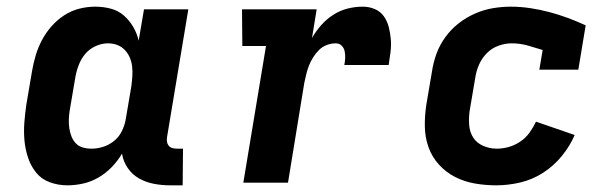

<svg xmlns="http://www.w3.org/2000/svg" viewBox="-20 -548 1840 576"><path d="M182 8Q155 8 130 -1Q105 -10 89 -29.5Q73 -49 64.5 -74Q56 -99 53.5 -125.5Q51 -152 53 -179.5Q55 -207 59 -234L76 -334Q80 -358 87 -381.5Q94 -405 105.5 -427Q117 -449 134 -468.5Q151 -488 172.5 -502Q194 -516 218 -522Q242 -528 266 -528Q290 -528 312.5 -522Q335 -516 351.5 -501.5Q368 -487 379.5 -467.5Q391 -448 396 -426L412 -520H545L481 -136Q480 -129 481 -122.5Q482 -116 486 -111Q490 -106 496.5 -104Q503 -102 510 -102H529L528 8H491Q466 8 442 3.5Q418 -1 397.5 -12.5Q377 -24 363.5 -43.5Q350 -63 346 -87Q333 -65 315 -46.5Q297 -28 275.5 -15.5Q254 -3 230 2.5Q206 8 182 8ZM255 -102Q272 -102 289.5 -107.5Q307 -113 322 -125Q337 -137 345.5 -154.5Q354 -172 357 -189L374 -289Q376 -304 377 -318.5Q378 -333 376.5 -347.5Q375 -362 369.5 -375Q364 -388 354.5 -398Q345 -408 332 -413Q319 -418 304 -418Q285 -418 266.5 -409.5Q248 -401 235.5 -386Q223 -371 216 -352.5Q209 -334 206 -316L189 -216Q187 -203 186.5 -189.5Q186 -176 188 -163Q190 -150 194.5 -138.5Q199 -127 207.5 -118Q216 -109 228.5 -105.5Q241 -102 255 -102Z M710 0 778 -410H707L706 -520H930L916 -434Q928 -455 944 -473Q960 -491 980.5 -504Q1001 -517 1023.5 -522.5Q1046 -528 1068 -528Q1088 -528 1105 -520.5Q1122 -513 1132 -498.5Q1142 -484 1146.5 -466Q1151 -448 1152.5 -429.5Q1154 -411 1151.5 -391.5Q1149 -372 1146 -353H1013Q1015 -363 1015.5 -373.5Q1016 -384 1014 -394Q1012 -404 1005 -411Q998 -418 987 -418Q974 -418 960.5 -413Q947 -408 937 -398Q927 -388 919.5 -376Q912 -364 907 -351.5Q902 -339 899 -326Q896 -313 893 -300L844 0Z M1469 8Q1436 8 1404.5 2.5Q1373 -3 1345.5 -17Q1318 -31 1297 -54Q1276 -77 1265.5 -106.5Q1255 -136 1254.5 -168.5Q1254 -201 1259 -234L1276 -334Q1280 -361 1289.5 -387Q1299 -413 1316 -436.5Q1333 -460 1356 -478Q1379 -496 1405.5 -507.5Q1432 -519 1459 -523.5Q1486 -528 1512 -528Q1542 -528 1571.5 -523.5Q1601 -519 1629 -511.5Q1657 -504 1684 -494Q1711 -484 1737 -472L1715 -339H1598L1608 -398Q1586 -405 1563 -411.5Q1540 -418 1515 -418Q1496 -418 1476 -411Q1456 -404 1441 -389Q1426 -374 1417.5 -355Q1409 -336 1406 -316L1389 -216Q1386 -195 1387.5 -173.5Q1389 -152 1399.5 -135.5Q1410 -119 1429.5 -110.5Q1449 -102 1470 -102Q1488 -102 1506 -107Q1524 -112 1540.5 -123Q1557 -134 1568.5 -150Q1580 -166 1588 -183L1704 -143Q1690 -110 1665.5 -80Q1641 -50 1609 -29.5Q1577 -9 1540.5 -0.5Q1504 8 1469 8Z"/></svg>

Font: Iosevka Etoile Extrabold
Style: Italic
Weight: 800
Italic angle: -9°
Designer: Belleve Invis
Foundry: Belleve Invis
Version: Version 22.1.2; ttfautohint (v1.8.4)